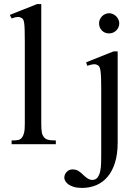

<svg xmlns="http://www.w3.org/2000/svg" viewBox="-20 -715 611 952"><path d="M37.6 0V-18.6Q60.1 -18.6 70.8 -21Q81.5 -23.4 89.4 -33.7Q92.3 -37.6 94.7 -42.7Q97.2 -47.9 99.1 -55.7Q101.1 -63.5 102.1 -74.5Q103 -85.4 103 -101.1V-506.8Q103 -544.9 102.3 -566.9Q101.6 -588.9 99.9 -600.6Q98.1 -612.3 95.7 -616.7Q93.3 -621.1 89.4 -624.5Q85 -627.4 80.1 -629.2Q75.2 -630.9 69.3 -630.9Q63.5 -630.9 55.7 -629.2Q47.9 -627.4 37.6 -623.5L28.8 -641.1L163.6 -694.8H184.6V-101.1Q184.6 -86.4 185.3 -75.9Q186 -65.4 187.5 -57.9Q189 -50.3 191.4 -45.2Q193.8 -40 197.3 -35.6Q200.7 -31.2 205.1 -28.1Q209.5 -24.9 216.1 -22.7Q222.7 -20.5 232.7 -19.5Q242.7 -18.6 256.8 -18.6V0ZM571.3 -599.6Q571.3 -589.4 567.6 -580.3Q564 -571.3 557.1 -564.5Q550.3 -557.6 541.3 -553.5Q532.2 -549.3 521 -549.3Q499.5 -549.3 485.4 -563.5Q471.2 -577.6 471.2 -599.6Q471.2 -609.9 475.3 -618.9Q479.5 -627.9 486.3 -634.8Q493.2 -641.6 502.2 -645.5Q511.2 -649.4 521 -649.4Q530.3 -649.4 539.3 -645.5Q548.3 -641.6 555.4 -634.8Q562.5 -627.9 566.9 -618.9Q571.3 -609.9 571.3 -599.6ZM563.5 -9.3Q563.5 48.8 550.3 91.3Q537.1 133.8 513.4 161.6Q489.7 189.5 457.3 203.1Q424.8 216.8 386.7 216.8Q363.3 216.8 346.7 211.9Q330.1 207 319.8 199.7Q309.6 192.4 304.4 183.6Q299.3 174.8 298.8 167.5Q298.8 149.4 310.8 137.2Q322.8 125 339.4 125Q356.4 125 368.9 132.6Q381.3 140.1 397 156.2Q419.4 177.2 436.5 177.2Q454.1 177.2 463.4 165.3Q472.7 153.3 476.8 134.3Q481 115.2 481.4 92Q481.9 68.8 481.9 45.9V-272.5Q481.9 -304.2 481.2 -325.2Q480.5 -346.2 478.8 -359.6Q477.1 -373 474.4 -379.9Q471.7 -386.7 467.8 -389.6Q458 -397 445.8 -396.5Q433.6 -396 412.6 -388.7L407.2 -406.2L542.5 -460H563.5Z"/></svg>

Font: Doulos SIL Eur
Style: Regular
Weight: 400
Designer: Walt Agee, Victor Gaultney, Peter Martin, Debbi Hosken, Becca Hirsbrunner
Foundry: SIL International
Version: Version 5.000